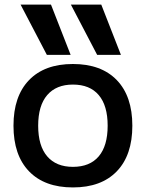

<svg xmlns="http://www.w3.org/2000/svg" viewBox="-20 -810 638 840"><path d="M185 -570 70 -790H203L289 -570ZM405 -570 290 -790H423L509 -570ZM299 10Q175 10 107 -60.5Q39 -131 39 -260Q39 -389 107 -459.5Q175 -530 299 -530Q423 -530 491 -459.5Q559 -389 559 -260Q559 -131 491 -60.5Q423 10 299 10ZM299 -80Q373 -80 412 -126Q451 -172 451 -260Q451 -348 412 -394Q373 -440 299 -440Q226 -440 186.5 -394Q147 -348 147 -260Q147 -172 186.5 -126Q226 -80 299 -80Z"/></svg>

Font: M PLUS 1 Medium
Style: Regular
Weight: 500
Designer: Coji Morishita
Foundry: UNDERFOREST DESIGN
Version: Version 1.001